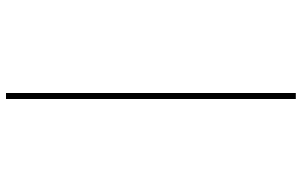

<svg xmlns="http://www.w3.org/2000/svg" viewBox="-203 -660 1006 640"><g transform="rotate(90 300.0 -340.0)"><path d="M290 143V-823H310V143Z"/></g></svg>

Font: Iosevka HT Thin Extended
Style: Regular
Weight: 100
Width: 7
Monospace: yes
Designer: Belleve Invis
Foundry: Belleve Invis
Version: Version 32.3.0; ttfautohint (v1.8.4)